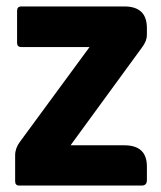

<svg xmlns="http://www.w3.org/2000/svg" viewBox="-20 -576 499 596"><path d="M199 -125H366Q436 -125 436 -59V-17Q436 0 420 0H40Q27 0 27 -13V-94Q27 -116 42 -136L258 -430H46Q33 -430 33 -443V-542Q33 -556 46 -556H366Q436 -556 436 -489V-467Q436 -449 421 -429Z"/></svg>

Font: Zain Black
Style: Regular
Weight: 900
Designer: Zain,Boutros
Foundry: Mobile Telecommunications Company (Zain), 2024
Version: Version 1.50; ttfautohint (v1.8.4)